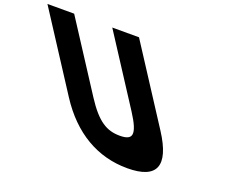

<svg xmlns="http://www.w3.org/2000/svg" viewBox="-592 -1040 1516 1269"><g transform="rotate(20 166.5 -405.0)"><path d="M184.1 -825H-3.9L305.1 -348C394.5 -210 378.4 -170 286.4 -170C194.4 -170 126.5 -210 37.1 -348L-271.9 -825H-459.9L-115.3 -293C16.9 -89 196.2 15 406.2 15C616.2 15 660.9 -89 528.7 -293Z"/></g></svg>

Font: Hussar
Style: BdOpOblSeven
Weight: 700
Foundry: Cannot Into Space Fonts
Version: Version 2.00